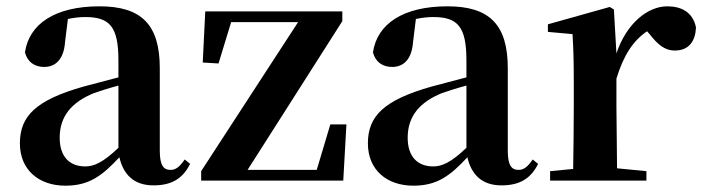

<svg xmlns="http://www.w3.org/2000/svg" viewBox="-20 -572 2227 608"><path d="M466 15C522 15 558 -5 582 -53L565 -67C547 -41 535 -34 520 -34C498 -34 486 -48 486 -95V-356C486 -494 428 -552 295 -552C154 -552 72 -496 59 -406C67 -376 89 -360 120 -360C154 -360 182 -382 186 -439L195 -512C215 -516 232 -518 250 -518C327 -518 355 -488 355 -381V-327L245 -298C93 -255 43 -204 43 -118C43 -34 103 16 187 16C263 16 304 -16 358 -74C371 -18 405 15 466 15ZM355 -104C306 -57 277 -45 250 -45C201 -45 169 -75 169 -136C169 -203 206 -248 277 -277C297 -284 325 -293 355 -301Z M617 0H1067L1077 -178H1026L983 -34H764L1064 -505V-536H630L622 -374L672 -371L712 -502H924L617 -30Z M1568 15C1624 15 1660 -5 1684 -53L1667 -67C1649 -41 1637 -34 1622 -34C1600 -34 1588 -48 1588 -95V-356C1588 -494 1530 -552 1397 -552C1256 -552 1174 -496 1161 -406C1169 -376 1191 -360 1222 -360C1256 -360 1284 -382 1288 -439L1297 -512C1317 -516 1334 -518 1352 -518C1429 -518 1457 -488 1457 -381V-327L1347 -298C1195 -255 1145 -204 1145 -118C1145 -34 1205 16 1289 16C1365 16 1406 -16 1460 -74C1473 -18 1507 15 1568 15ZM1457 -104C1408 -57 1379 -45 1352 -45C1303 -45 1271 -75 1271 -136C1271 -203 1308 -248 1379 -277C1399 -284 1427 -293 1457 -301Z M1793 0H2027V-30L1934 -39L1932 -235V-323C1955 -398 1985 -443 2029 -473L2037 -464C2062 -432 2084 -412 2117 -412C2162 -412 2182 -442 2184 -485C2174 -534 2137 -552 2093 -552C2031 -552 1964 -498 1932 -403L1924 -542L1911 -550L1715 -495V-471L1793 -464C1796 -415 1797 -377 1797 -310V-235C1797 -180 1796 -95 1795 -37L1722 -30V0Z"/></svg>

Font: Noto Serif KR
Style: Bold
Weight: 700
Designer: Ryoko NISHIZUKA 西塚涼子 (kana & ideographs); Frank Grießhammer (Latin, Greek & Cyrillic); Wenlong ZHANG 张文龙 (bopomofo); San
Foundry: Adobe
Version: Version 2.001;hotconv 1.1.0;makeotfexe 2.6.0